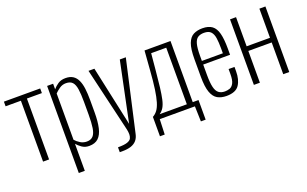

<svg xmlns="http://www.w3.org/2000/svg" viewBox="-87 -994 2541 1591"><g transform="rotate(-20 1183.5 -198.5)"><path d="M139 0V-537H4V-578H324V-537H192V0Z M385 190V-578H438V-529Q455 -550 482 -568.5Q509 -587 549 -587Q589 -587 614.5 -570.5Q640 -554 654.5 -522.5Q669 -491 674.5 -447Q680 -403 680 -349V-238Q680 -157 667.5 -102Q655 -47 625.5 -19Q596 9 544 9Q507 9 480.5 -10Q454 -29 438 -48V190ZM538 -32Q574 -32 593.5 -53.5Q613 -75 620 -120.5Q627 -166 627 -236V-349Q627 -418 620.5 -461.5Q614 -505 595 -525.5Q576 -546 538 -546Q506 -546 480 -527.5Q454 -509 438 -492V-84Q455 -64 481 -48Q507 -32 538 -32Z M763 144V101Q820 101 846.5 91.5Q873 82 880.5 66Q888 50 888 31Q888 11 883 -12Q878 -35 872 -59L750 -578H802L916 -50L1026 -578H1079L938 47Q931 80 912.5 101.5Q894 123 863 133.5Q832 144 785 144Z M1121 134V-37Q1145 -50 1162.5 -73.5Q1180 -97 1192.5 -138Q1205 -179 1214.5 -244.5Q1224 -310 1231 -407L1244 -578H1473V-39H1524V134H1482L1478 0H1168L1163 134ZM1181 -39H1421V-538H1288L1275 -397Q1267 -308 1259.5 -246.5Q1252 -185 1243 -144.5Q1234 -104 1219 -79Q1204 -54 1181 -39Z M1755 9Q1709 9 1676 -9.5Q1643 -28 1625.5 -76.5Q1608 -125 1608 -214V-368Q1608 -459 1626 -506Q1644 -553 1677.5 -570Q1711 -587 1756 -587Q1810 -587 1841 -564Q1872 -541 1885 -490.5Q1898 -440 1898 -357V-302H1661V-210Q1661 -141 1670.5 -102Q1680 -63 1701 -47Q1722 -31 1755 -31Q1776 -31 1797 -38Q1818 -45 1832 -71Q1846 -97 1846 -152V-195H1898V-157Q1898 -83 1867.5 -37Q1837 9 1755 9ZM1661 -334H1846V-379Q1846 -431 1840.5 -468.5Q1835 -506 1816 -526.5Q1797 -547 1756 -547Q1724 -547 1702.5 -533.5Q1681 -520 1671 -483.5Q1661 -447 1661 -378Z M1998 0V-578H2051V-321H2257V-578H2310V0H2257V-280H2051V0Z"/></g></svg>

Font: Oswald ExtraLight
Style: Regular
Weight: 250
Designer: Vernon Adams
Foundry: Vernon Adams
Version: Version 4.103;gftools[0.9.33.dev8+g029e19f]